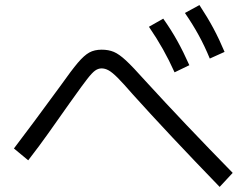

<svg xmlns="http://www.w3.org/2000/svg" viewBox="-20 -776 978 761"><path d="M570.3 -669.9 627 -702.1Q658.2 -658.2 682.6 -614.3Q707 -570.3 730.5 -517.6L671.9 -489.3Q650.4 -537.1 626 -580.6Q601.6 -624 570.3 -669.9ZM712.9 -724.6 770.5 -755.9Q802.7 -707 826.2 -663.1Q849.6 -619.1 870.1 -570.3L811.5 -543.9Q791 -593.8 767.1 -637.2Q743.2 -680.7 712.9 -724.6ZM506.8 -401.4Q467.8 -446.3 446.3 -467.8Q424.8 -489.3 410.6 -497.1Q396.5 -504.9 382.8 -504.9Q369.1 -504.9 356.9 -496.1Q344.7 -487.3 325.7 -462.9Q306.6 -438.5 268.6 -384.8Q262.7 -376 255.9 -367.2Q204.1 -293.9 171.4 -247.6Q138.7 -201.2 91.8 -140.6L35.2 -187.5Q107.4 -282.2 218.8 -434.6Q263.7 -498 288.6 -527.3Q313.5 -556.6 334 -567.9Q354.5 -579.1 382.8 -579.1Q410.2 -579.1 431.2 -570.3Q452.1 -561.5 479.5 -536.1Q506.8 -510.7 554.7 -457Q710.9 -286.1 902.3 -90.8L850.6 -35.2Q646.5 -246.1 506.8 -401.4Z"/></svg>

Font: WEMIX Pretendard Variable
Style: Regular
Weight: 400
Designer: Base glyphs from Inter by Rasmus Andersson; Hangeul glyphs from Noto Sans CJK(Source Han Sans) by Jang Soo-young and Kan
Foundry: Kil Hyung-jin
Version: Version 1.000;Glyphs 3.2 (3208)